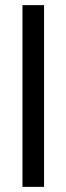

<svg xmlns="http://www.w3.org/2000/svg" viewBox="-20 -727 258 747"><path d="M151.4 0H67.4V-707H151.4Z"/></svg>

Font: Pretendard Std
Style: Regular
Weight: 400
Designer: Base glyphs from Inter by Rasmus Andersson; Hangeul glyphs from Noto Sans CJK(Source Han Sans) by Jang Soo-young and Kan
Foundry: Kil Hyung-jin
Version: Version 1.309